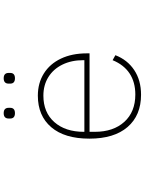

<svg xmlns="http://www.w3.org/2000/svg" viewBox="108 -879 784 1040"><g transform="rotate(-90 500.0 -359.0)"><path d="M378 -696V-704Q378 -731 407 -731Q436 -731 436 -704V-696Q436 -670 407 -670Q378 -670 378 -696ZM567 -696V-704Q567 -731 596 -731Q625 -731 625 -704V-696Q625 -670 596 -670Q567 -670 567 -696ZM269 -267Q269 -401 331 -473.5Q393 -546 502 -546Q570 -546 622 -513.5Q674 -481 702.5 -421Q731 -361 731 -281V-266H306V-237Q306 -137 360 -77.5Q414 -18 508 -18Q575 -18 622 -49Q669 -80 694 -141L721 -126Q696 -61 640.5 -24Q585 13 507 13Q395 13 332 -60Q269 -133 269 -267ZM306 -297V-294H694V-300Q694 -364 670 -413Q646 -462 602.5 -489Q559 -516 502 -516Q411 -516 358.5 -456.5Q306 -397 306 -297Z"/></g></svg>

Font: IBM Plex Sans JP ExtraLight
Style: Regular
Weight: 200
Designer: Mike Abbink; Paul van der Laan; Pieter van Rosmalen; Wujin Sim; Yejin Wi; Jinhee Kim; Boomi Park; Yona Kim; Kichan Ma
Foundry: Sandoll Inc.
Version: Version 1.001